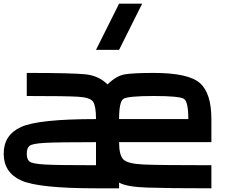

<svg xmlns="http://www.w3.org/2000/svg" viewBox="-20 -1020 1290 1040"><path d="M812.5 -625Q1000 -625 1062.5 -570.3Q1125 -515.6 1125 -375V-250H625Q625 -179.7 648.4 -156.2Q671.9 -132.8 757.8 -128.9Q843.8 -125 1125 -125V0Q890.6 0 777.3 -3.9Q664.1 -7.8 625 -31.2V0H500Q187.5 0 93.8 -43Q0 -85.9 0 -187.5Q0 -289.1 93.8 -332Q187.5 -375 500 -375Q500 -445.3 484.4 -468.8Q468.8 -492.2 402.3 -496.1Q335.9 -500 125 -500V-625Q375 -625 445.3 -617.2Q515.6 -609.4 562.5 -562.5Q609.4 -609.4 656.2 -617.2Q703.1 -625 812.5 -625ZM500 -125V-250Q289.1 -250 222.7 -246.1Q156.2 -242.2 140.6 -230.5Q125 -218.8 125 -187.5Q125 -156.2 140.6 -144.5Q156.2 -132.8 222.7 -128.9Q289.1 -125 500 -125ZM812.5 -500Q671.9 -500 648.4 -484.4Q625 -468.8 625 -375H1000Q1000 -468.8 976.6 -484.4Q953.1 -500 812.5 -500ZM625 -750H500L625 -1000H750Z"/></svg>

Font: CraftyPE
Style: Regular
Weight: 400
Designer: Erek Butcher
Foundry: Haunted Coop
Version: Version 0.018;April 4, 2024;FontCreator 15.0.0.2962 64-bit